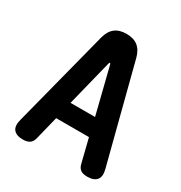

<svg xmlns="http://www.w3.org/2000/svg" viewBox="-175 -867 949 1004"><g transform="rotate(30 300.0 -365.0)"><path d="M226 -281H374L305 -558Q303 -565 300 -565Q297 -565 295 -558ZM399 -174H201L166 -33Q161 -11 146.5 -0.5Q132 10 105 10Q65 10 48.5 -11Q32 -32 44 -75L194 -657Q205 -699 231 -719.5Q257 -740 300 -740Q343 -740 369 -719.5Q395 -699 406 -657L556 -75Q568 -32 551 -11Q534 10 494 10Q467 10 453 -0.5Q439 -11 434 -33Z"/></g></svg>

Font: Maple Mono
Style: Bold
Weight: 700
Monospace: yes
Designer: subframe7536
Version: Version 7.200